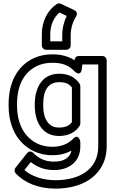

<svg xmlns="http://www.w3.org/2000/svg" viewBox="-20 -885 701 1138"><path d="M307.9 183C229.4 183 164.2 157.4 124.7 123L162.4 75.5C197.4 103.6 241.9 123 300.2 123C391.1 123 456.1 72 456.1 -17V-45C456.1 -45 447.1 -97.3 413.2 -62.4C386.4 -34.9 348.3 -15 290.3 -15C219.1 -15 170.4 -45 137.6 -82.9C102.9 -122.9 81 -182.9 81 -258V-268C81 -382.7 125.1 -460.7 203.2 -495.7C228.5 -507.1 257.7 -513 291.4 -513C355.7 -513 393.7 -492.8 421.4 -462.2C421.4 -462.2 458 -426.3 464.7 -475.7L468.4 -503H562.3V-18C562.3 118.7 453 183 307.9 183ZM421.3 -527.9C388.6 -549.6 344.9 -563 291.4 -563C251.8 -563 215.3 -555.9 182.7 -541.3C82.6 -496.4 31 -395.5 31 -268V-258C31 -173.4 55.6 -101 99.8 -50.1C140.5 -3.2 203.7 35 290.3 35C335.1 35 371.5 25.3 403.7 7.4C394.7 48.1 363 73 300.2 73C243.4 73 206.1 50.9 177.2 21.5C161.8 5.7 146.1 15.5 139.8 23.5L71.6 109.5C64.8 118 64.2 132.3 72.5 141.6C121.9 197.1 207.4 233 307.9 233C351 233 391.1 227.8 428.2 217C532.2 186.8 612.3 108.3 612.3 -18V-528C612.3 -538.7 602.4 -553 587.3 -553H446.5C432 -553 423.2 -542.1 421.3 -527.9ZM329.9 -79C387.5 -79 428.9 -102.2 452.3 -139.8C454.8 -143.8 456.1 -149.4 456.1 -153V-375C456.1 -380 454.1 -385.6 451.9 -388.9C427.8 -424.8 388.4 -448 331 -448C221.8 -448 186.1 -353.4 186.1 -268V-258C186.1 -167.7 227 -79 329.9 -79ZM406.1 -366.9V-160.7C392.3 -142.3 370.9 -129 329.9 -129C312.6 -129 299.1 -132.3 288.3 -138.1C255.2 -155.7 236.1 -197.5 236.1 -258V-268C236.1 -345.2 262.3 -398 331 -398C371.1 -398 391 -386 406.1 -366.9ZM375.5 -790.7C359.7 -757.6 348.9 -719.9 348.9 -676V-640H277.9V-682C277.9 -739.3 301.1 -784.3 332.8 -811ZM431.4 -788.8C442.8 -807.2 430.3 -820.2 420.9 -824.6L340.6 -862.6C334.1 -865.7 323.6 -865.9 316 -860.8C263.1 -825.5 227.9 -760.3 227.9 -682V-615C227.9 -604.3 237.8 -590 252.9 -590H373.9C384.6 -590 398.9 -599.9 398.9 -615V-676C398.9 -720.7 413.9 -760.7 431.4 -788.8Z"/></svg>

Font: Asimov
Style: WidOu
Weight: 500
Designer: Google
Version: Version 2.000980; 2014